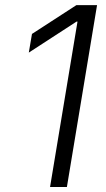

<svg xmlns="http://www.w3.org/2000/svg" viewBox="-20 -748 426 768"><path d="M368.2 -727.5 247.6 0H180.2L290 -661.6H286.1L95.2 -537.6L107.9 -612.3L285.6 -727.5Z"/></svg>

Font: Inter 17pt Light
Style: Italic
Weight: 300
Italic angle: -9.3988°
Version: Version 4.001;git-66647c0bb